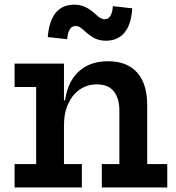

<svg xmlns="http://www.w3.org/2000/svg" viewBox="-20 -822 774 842"><path d="M260.5 -102.5H339V0H44V-102.5H138.5V-440.5H44V-543H260.5ZM503.5 -102.5V-338.5Q503.5 -391 479 -421.5Q454.5 -452 405 -452Q363.5 -452 331 -430.2Q298.5 -408.5 279.5 -368Q260.5 -327.5 260.5 -271L237 -381.5H265Q273.5 -439 298.8 -477Q324 -515 363.2 -534.2Q402.5 -553.5 453.5 -553.5Q537 -553.5 581.2 -504Q625.5 -454.5 625.5 -362.5V-102.5H713.5V0H426.5V-102.5ZM475 -795 560 -785.5Q555.5 -714.5 526 -679Q496.5 -643.5 445 -643.5Q417 -643.5 396 -653.8Q375 -664 353.5 -684Q339 -697.5 330 -702.8Q321 -708 312 -708Q295 -708 286 -693.5Q277 -679 274.5 -650L189.5 -659.5Q195 -730 224.2 -765.8Q253.5 -801.5 305 -801.5Q332.5 -801.5 354.2 -791.2Q376 -781 398 -760.5Q413.5 -746 422.2 -741.8Q431 -737.5 439 -737.5Q455 -737.5 464 -752Q473 -766.5 475 -795Z"/></svg>

Font: Hepta Slab ExtraLight SemiBold
Style: Regular
Weight: 600
Version: Version 1.102